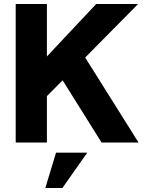

<svg xmlns="http://www.w3.org/2000/svg" viewBox="-20 -717 722 966"><path d="M59 -697H216V-433L464 -697H675L408.5 -427.5L677 0H491L295 -313L216 -233.5V0H59ZM262 51H419L294 229H208Z"/></svg>

Font: HK Grotesk Black
Style: Regular
Weight: 900
Designer: Alfredo Marco Pradil
Foundry: Hanken Design Co.
Version: Version 3.001